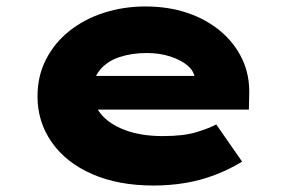

<svg xmlns="http://www.w3.org/2000/svg" viewBox="-20 -564 902 594"><path d="M455 10Q346 10 265 -25.5Q184 -61 140 -124Q96 -187 96 -266Q96 -329 122.5 -380.5Q149 -432 195 -468.5Q241 -505 301.5 -524.5Q362 -544 430 -544Q500 -544 558.5 -524.5Q617 -505 661 -468.5Q705 -432 729 -382Q753 -332 751 -270L750 -225H218L195 -329H601L583 -301V-320Q581 -344 560 -361.5Q539 -379 506 -389.5Q473 -400 434 -400Q388 -400 350 -387.5Q312 -375 289.5 -348Q267 -321 267 -281Q267 -242 292.5 -211Q318 -180 367 -161.5Q416 -143 484 -143Q549 -143 589 -155.5Q629 -168 649 -179L729 -64Q690 -40 645.5 -23Q601 -6 553.5 2Q506 10 455 10Z"/></svg>

Font: Lexend Tera ExtraBold
Style: Regular
Weight: 800
Designer: Bonnie Shaver-Troup, Thomas Jockin
Foundry: Lexend
Version: Version 1.007